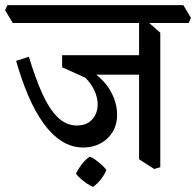

<svg xmlns="http://www.w3.org/2000/svg" viewBox="-50 -628 767 751"><path d="M276 -51Q230 -51 191 -76Q152 -101 119.5 -146.5Q87 -192 60.5 -254Q34 -316 13 -390L63 -406Q87 -326 114 -265Q141 -204 174.5 -170.5Q208 -137 251 -137Q283 -137 303.5 -154Q324 -171 330 -199Q336 -227 325 -260Q314 -293 284 -324L193 -365V-386H202Q268 -377 314 -345Q360 -313 384 -269Q408 -225 408 -180Q408 -140 390 -111Q372 -82 342 -66.5Q312 -51 276 -51ZM303 -336 193 -373V-412H521L518 -336ZM553 33 494 -5V-562L519 -551L577 -500V26ZM0 -538 -30 -588 -21 -608H667L697 -558L688 -538ZM314 103Q304 99 291 90.5Q278 82 266 71.5Q254 61 247 51Q257 31 271.5 12.5Q286 -6 301 -15Q313 -11 325.5 -1.5Q338 8 349 18Q360 28 366 37Q359 55 344.5 73.5Q330 92 314 103Z"/></svg>

Font: Eczar
Style: Regular
Weight: 400
Designer: Vaibhav Singh
Foundry: Rosetta Type Foundry
Version: Version 2.000